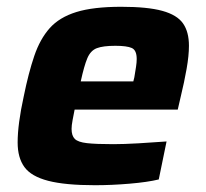

<svg xmlns="http://www.w3.org/2000/svg" viewBox="-20 -538 608 566"><path d="M260 8Q172 8 122 -5Q72 -18 52 -45.5Q32 -73 32 -118Q32 -145 36.5 -179Q41 -213 50 -254Q64 -323 81 -373Q98 -423 126.5 -455Q155 -487 205 -502.5Q255 -518 337 -518Q415 -518 458.5 -506Q502 -494 519.5 -469Q537 -444 537 -403Q537 -374 530 -334.5Q523 -295 513 -254L504 -215H200Q197 -200 194 -184Q191 -168 191 -158Q191 -138 200.5 -128.5Q210 -119 236.5 -116Q263 -113 314 -113Q344 -113 388 -115.5Q432 -118 471 -121L448 -9Q415 -1 362 3.5Q309 8 260 8ZM218 -298H373L376 -310Q379 -328 381 -341Q383 -354 383 -364Q383 -390 368.5 -396.5Q354 -403 320 -403Q284 -403 265.5 -396Q247 -389 237.5 -366.5Q228 -344 218 -298Z"/></svg>

Font: Saira
Style: Bold Italic
Weight: 700
Italic angle: -12°
Designer: Hector Gatti with collaboration of the Omnibus-Type team
Foundry: Omnibus-Type
Version: Version 1.100; ttfautohint (v1.8.3)